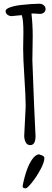

<svg xmlns="http://www.w3.org/2000/svg" viewBox="-20 -777 280 1037"><path d="M10.3 0ZM118.7 240.2Q102.1 240.2 102.1 229L105.5 210.9Q127 113.3 161.1 74.2Q176.8 56.6 192.4 56.6Q194.3 58.6 202.1 60.5Q219.7 65.9 219.7 76.7Q219.7 99.6 197.8 139.9Q175.8 180.2 151.4 210.2Q127 240.2 118.7 240.2ZM156.7 -580.6 154.8 -451.7 163.6 -221.7 171.9 -42Q171.9 6.8 143.1 6.8Q126.5 6.8 118.7 -8.8Q110.8 -24.4 110.8 -43.5L118.7 -203.1Q118.7 -254.9 111.8 -358.9Q105 -462.9 105 -514.6L106.4 -602.1Q106.4 -673.8 97.2 -695.3L43 -689.9Q30.3 -689.9 20.3 -697.5Q10.3 -705.1 10.3 -717Q10.3 -729 34.2 -737.3Q58.6 -746.1 92.8 -750Q152.8 -756.8 193.8 -756.8Q206.1 -756.8 216.1 -748.8Q226.1 -740.7 226.1 -728.5Q226.1 -716.3 217.3 -709.2Q208.5 -702.1 195.8 -702.1L160.2 -704.1Q153.3 -704.1 149.9 -703.6Q156.7 -646 156.7 -580.6Z"/></svg>

Font: Amatic
Style: Bold
Weight: 700
Width: 3
Version: Version 2.000; ttfautohint (v0.92-dirty) -l 8 -r 50 -G 50 -x